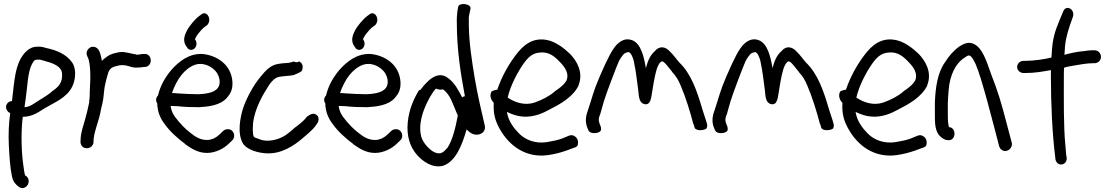

<svg xmlns="http://www.w3.org/2000/svg" viewBox="-20 -761 5642 978"><path d="M27 -188 32 -185C25 -135 22 -77 25 -21C28 36 31 90 41 138C47 165 60 179 75 190C109 216 146 164 114 136H113L108 132C104 123 102 100 99 82C89 14 87 -75 94 -148L96 -166C145 -166 176 -190 210 -211C253 -237 320 -262 348 -320C364 -353 371 -407 348 -442C319 -485 266 -506 217 -516C203 -520 189 -525 168 -523C148 -523 128 -514 113 -499C53 -441 53 -336 41 -246H37C29 -244 21 -240 17 -234C4 -217 13 -197 26 -188ZM171 -457C184 -459 190 -455 206 -451C244 -441 292 -426 296 -388C300 -341 279 -320 250 -299H249C221 -272 182 -254 148 -230C135 -222 122 -216 105 -215C106 -226 108 -239 110 -251C120 -320 121 -394 143 -435C153 -452 155 -457 170 -457Z M721 -420C761 -427 755 -491 713 -486H705C697 -484 691 -484 679 -482C678 -482 675 -483 672 -484L656 -487C648 -489 640 -491 633 -492L615 -495C593 -499 574 -492 560 -489H559L541 -482H540C526 -474 512 -464 499 -451C495 -472 489 -511 469 -519C439 -534 412 -501 424 -476C427 -467 430 -465 432 -456C438 -433 440 -403 440 -371C440 -358 440 -345 439 -336V-335C439 -318 437 -305 437 -289V-272C437 -266 437 -265 436 -258C433 -243 434 -248 435 -242C429 -212 421 -180 413 -151C405 -122 393 -90 391 -58L390 -38C390 -24 400 -6 421 -6C440 -6 453 -18 456 -33V-34L457 -53C461 -95 481 -139 491 -186V-187C496 -215 506 -245 508 -275C510 -295 512 -317 516 -332L522 -358L530 -386C536 -409 549 -419 571 -424L583 -427C595 -430 610 -430 624 -427C637 -425 656 -414 682 -417C692 -417 701 -418 713 -420Z M775 -252C775 -246 777 -240 781 -234C782 -192 796 -159 818 -130C847 -89 888 -54 924 -27V-26C954 -5 988 18 1034 18C1077 18 1120 -4 1145 -29L1163 -46C1169 -52 1173 -60 1173 -69C1173 -85 1162 -103 1141 -103C1132 -103 1123 -100 1117 -94L1099 -77C1083 -61 1060 -48 1034 -48C1002 -48 976 -63 953 -82C923 -104 897 -132 872 -165C859 -183 853 -197 849 -221C859 -221 871 -221 885 -220C919 -216 958 -215 994 -215H995C1043 -218 1102 -224 1136 -263C1154 -284 1166 -305 1164 -344C1158 -430 1088 -478 1013 -486C944 -490 892 -449 852 -404C823 -369 797 -327 785 -275C779 -269 775 -260 775 -252ZM973 -431C1010 -444 1050 -427 1073 -404C1090 -389 1106 -353 1096 -325C1083 -292 1043 -284 993 -281C961 -281 922 -283 890 -285C879 -286 868 -287 856 -287C880 -357 919 -411 973 -431ZM935 -517V-516C939 -511 946 -507 953 -507C966 -507 981 -518 981 -539C981 -549 976 -557 973 -562C974 -564 976 -568 978 -571V-572C983 -583 1011 -616 1021 -623C1025 -626 1030 -629 1034 -632C1063 -659 1034 -712 1005 -687L994 -679C976 -666 945 -630 933 -607C923 -587 907 -555 929 -525Z M1269 -83C1267 -95 1267 -111 1269 -132C1277 -208 1320 -281 1352 -330C1368 -352 1381 -365 1403 -370C1410 -371 1422 -372 1428 -373C1442 -375 1465 -375 1480 -380H1481V-381C1524 -397 1519 -405 1519 -405C1526 -423 1520 -442 1503 -448C1494 -442 1485 -443 1476 -448C1466 -445 1464 -443 1451 -441C1432 -439 1415 -439 1395 -435C1358 -429 1332 -401 1308 -371C1274 -331 1240 -270 1221 -218C1203 -165 1186 -78 1220 -26C1242 2 1293 18 1337 20C1412 24 1476 -17 1525 -60C1550 -81 1583 -108 1597 -135H1598C1603 -146 1610 -169 1585 -180C1567 -188 1542 -165 1542 -165C1531 -149 1506 -128 1482 -111C1469 -99 1454 -86 1437 -74C1404 -51 1343 -32 1297 -54C1274 -61 1271 -62 1269 -79Z M1631 -252C1631 -246 1633 -240 1637 -234C1638 -192 1652 -159 1674 -130C1703 -89 1744 -54 1780 -27V-26C1810 -5 1844 18 1890 18C1933 18 1976 -4 2001 -29L2019 -46C2025 -52 2029 -60 2029 -69C2029 -85 2018 -103 1997 -103C1988 -103 1979 -100 1973 -94L1955 -77C1939 -61 1916 -48 1890 -48C1858 -48 1832 -63 1809 -82C1779 -104 1753 -132 1728 -165C1715 -183 1709 -197 1705 -221C1715 -221 1727 -221 1741 -220C1775 -216 1814 -215 1850 -215H1851C1899 -218 1958 -224 1992 -263C2010 -284 2022 -305 2020 -344C2014 -430 1944 -478 1869 -486C1800 -490 1748 -449 1708 -404C1679 -369 1653 -327 1641 -275C1635 -269 1631 -260 1631 -252ZM1829 -431C1866 -444 1906 -427 1929 -404C1946 -389 1962 -353 1952 -325C1939 -292 1899 -284 1849 -281C1817 -281 1778 -283 1746 -285C1735 -286 1724 -287 1712 -287C1736 -357 1775 -411 1829 -431ZM1791 -517V-516C1795 -511 1802 -507 1809 -507C1822 -507 1837 -518 1837 -539C1837 -549 1832 -557 1829 -562C1830 -564 1832 -568 1834 -571V-572C1839 -583 1867 -616 1877 -623C1881 -626 1886 -629 1890 -632C1919 -659 1890 -712 1861 -687L1850 -679C1832 -666 1801 -630 1789 -607C1779 -587 1763 -555 1785 -525Z M2348 -271C2343 -270 2338 -268 2334 -265C2316 -300 2295 -340 2264 -362C2208 -408 2152 -344 2123 -305C2120 -303 2116 -302 2114 -301C2087 -257 2063 -202 2057 -138C2050 -68 2069 -12 2104 28C2133 61 2184 98 2238 83C2303 60 2334 -24 2357 -102C2368 -90 2386 -73 2412 -75C2443 -78 2455 -102 2449 -123C2432 -196 2413 -276 2399 -358C2384 -448 2368 -547 2368 -644C2367 -664 2368 -680 2371 -690L2376 -714C2386 -741 2321 -751 2314 -727L2310 -705C2308 -688 2306 -667 2307 -642C2307 -511 2326 -388 2348 -271ZM2126 -64C2113 -110 2125 -163 2140 -203C2156 -244 2179 -287 2200 -309V-310C2212 -305 2224 -302 2236 -306C2251 -297 2269 -273 2278 -253L2298 -206C2302 -196 2306 -185 2312 -173C2301 -112 2284 -44 2259 -8C2239 15 2225 28 2194 15C2168 3 2136 -31 2126 -64Z M2927 -327C2953 -392 2918 -451 2884 -486C2854 -515 2816 -544 2776 -555C2695 -576 2644 -530 2606 -479C2571 -433 2535 -370 2513 -304C2497 -303 2487 -297 2483 -294C2471 -269 2485 -248 2495 -237C2492 -183 2502 -147 2524 -107C2572 -19 2658 45 2772 29C2806 24 2837 16 2865 6L2903 -8C2913 -10 2918 -15 2921 -18C2930 -40 2920 -60 2907 -67C2900 -72 2891 -74 2882 -71H2881L2842 -55C2820 -47 2795 -42 2765 -37C2707 -28 2656 -49 2626 -79C2598 -107 2570 -142 2562 -191C2587 -179 2614 -169 2644 -167C2698 -163 2745 -184 2781 -204C2832 -230 2898 -266 2927 -325ZM2566 -264C2580 -326 2617 -394 2647 -437C2670 -469 2691 -489 2726 -493C2776 -500 2806 -473 2835 -442C2858 -418 2880 -386 2866 -352C2855 -331 2830 -311 2806 -296V-295C2778 -271 2743 -253 2704 -239C2655 -222 2604 -238 2566 -264Z M3039 -185C3044 -202 3050 -222 3056 -245C3065 -277 3121 -424 3132 -448C3140 -464 3149 -476 3155 -483C3160 -489 3167 -492 3173 -494C3186 -497 3184 -496 3194 -486C3200 -476 3206 -462 3210 -443V-441C3219 -402 3225 -345 3231 -302C3234 -267 3236 -238 3261 -231C3295 -222 3297 -265 3302 -293C3304 -309 3308 -328 3311 -347C3319 -389 3327 -429 3346 -446C3355 -453 3365 -443 3379 -426L3404 -395V-394C3422 -375 3436 -354 3448 -323C3470 -273 3497 -188 3512 -128L3513 -129L3518 -111C3525 -92 3568 -96 3579 -107C3582 -113 3583 -119 3582 -126V-127L3576 -148C3572 -159 3566 -177 3558 -203C3531 -296 3501 -385 3440 -443C3424 -461 3412 -480 3393 -498C3371 -523 3340 -531 3314 -499C3291 -479 3279 -449 3270 -414C3260 -472 3245 -541 3198 -557C3164 -569 3137 -550 3119 -531C3108 -518 3097 -502 3086 -481C3074 -459 3057 -423 3035 -372C3001 -293 2997 -265 2977 -206C2966 -176 2958 -147 2971 -112L2978 -96C2987 -77 3030 -80 3040 -95C3043 -102 3042 -111 3039 -119L3033 -134C3027 -152 3030 -162 3039 -184Z M3684 -185C3689 -202 3695 -222 3701 -245C3710 -277 3766 -424 3777 -448C3785 -464 3794 -476 3800 -483C3805 -489 3812 -492 3818 -494C3831 -497 3829 -496 3839 -486C3845 -476 3851 -462 3855 -443V-441C3864 -402 3870 -345 3876 -302C3879 -267 3881 -238 3906 -231C3940 -222 3942 -265 3947 -293C3949 -309 3953 -328 3956 -347C3964 -389 3972 -429 3991 -446C4000 -453 4010 -443 4024 -426L4049 -395V-394C4067 -375 4081 -354 4093 -323C4115 -273 4142 -188 4157 -128L4158 -129L4163 -111C4170 -92 4213 -96 4224 -107C4227 -113 4228 -119 4227 -126V-127L4221 -148C4217 -159 4211 -177 4203 -203C4176 -296 4146 -385 4085 -443C4069 -461 4057 -480 4038 -498C4016 -523 3985 -531 3959 -499C3936 -479 3924 -449 3915 -414C3905 -472 3890 -541 3843 -557C3809 -569 3782 -550 3764 -531C3753 -518 3742 -502 3731 -481C3719 -459 3702 -423 3680 -372C3646 -293 3642 -265 3622 -206C3611 -176 3603 -147 3616 -112L3623 -96C3632 -77 3675 -80 3685 -95C3688 -102 3687 -111 3684 -119L3678 -134C3672 -152 3675 -162 3684 -184Z M4703 -327C4729 -392 4694 -451 4660 -486C4630 -515 4592 -544 4552 -555C4471 -576 4420 -530 4382 -479C4347 -433 4311 -370 4289 -304C4273 -303 4263 -297 4259 -294C4247 -269 4261 -248 4271 -237C4268 -183 4278 -147 4300 -107C4348 -19 4434 45 4548 29C4582 24 4613 16 4641 6L4679 -8C4689 -10 4694 -15 4697 -18C4706 -40 4696 -60 4683 -67C4676 -72 4667 -74 4658 -71H4657L4618 -55C4596 -47 4571 -42 4541 -37C4483 -28 4432 -49 4402 -79C4374 -107 4346 -142 4338 -191C4363 -179 4390 -169 4420 -167C4474 -163 4521 -184 4557 -204C4608 -230 4674 -266 4703 -325ZM4342 -264C4356 -326 4393 -394 4423 -437C4446 -469 4467 -489 4502 -493C4552 -500 4582 -473 4611 -442C4634 -418 4656 -386 4642 -352C4631 -331 4606 -311 4582 -296V-295C4554 -271 4519 -253 4480 -239C4431 -222 4380 -238 4342 -264Z M4771 -65C4782 -55 4794 -47 4809 -47H4816C4830 -47 4842 -62 4842 -80C4842 -98 4830 -113 4816 -113H4815C4810 -120 4808 -145 4808 -175V-238C4809 -258 4810 -278 4812 -301C4818 -380 4849 -440 4893 -467C4910 -479 4916 -483 4927 -472C4933 -466 4940 -454 4949 -436C4958 -415 4967 -389 4976 -360C5002 -274 5015 -224 5044 -114L5069 -18C5071 -9 5077 0 5085 4C5110 19 5139 -7 5134 -33L5108 -131C5079 -243 5063 -295 5029 -382C5010 -434 4993 -494 4959 -525C4926 -553 4898 -544 4868 -525C4839 -505 4814 -477 4793 -443C4756 -391 4745 -317 4742 -238V-175C4742 -136 4742 -89 4771 -65Z M5201 -451H5194C5175 -451 5161 -436 5161 -420C5161 -402 5177 -389 5194 -389H5202C5252 -389 5295 -397 5333 -404V-371C5333 -234 5340 -80 5355 39L5356 49V50C5365 93 5420 81 5413 39L5411 29C5410 25 5410 7 5407 -18C5397 -118 5399 -254 5399 -369C5399 -385 5399 -400 5400 -416C5414 -421 5432 -424 5450 -427C5476 -432 5520 -439 5546 -439H5555C5572 -439 5588 -452 5588 -471C5588 -489 5575 -505 5555 -505H5546C5529 -505 5504 -501 5504 -501C5466 -498 5432 -490 5402 -482C5405 -551 5412 -577 5430 -633L5445 -675C5458 -714 5409 -741 5395 -701L5377 -658C5353 -600 5341 -564 5337 -485C5336 -480 5336 -474 5336 -468C5300 -459 5246 -451 5201 -451Z"/></svg>

Font: Stray Cat
Style: ExBdCn
Weight: 800
Version: Version 1.0